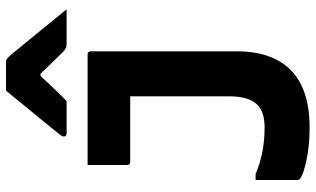

<svg xmlns="http://www.w3.org/2000/svg" viewBox="-226 -626 1052 640"><g transform="rotate(-90 300.0 -306.0)"><path d="M438 -540Q449 -540 449 -529V-44Q449 76 385.5 138Q322 200 195 200Q132 200 83 189Q34 178 23 167Q20 164 20 159V20H40Q78 36 116 43Q154 50 195 50Q252 50 275 21Q299 -7 299 -69V-398H81Q70 -398 70 -409V-540ZM318 -812H412Q420 -812 425 -808Q430 -804 442 -790Q449 -781 466 -760.5Q483 -740 505 -713Q527 -686 549 -659Q571 -632 589 -610H477Q466 -610 460.5 -612Q455 -614 448 -621Q440 -629 422 -647.5Q404 -666 374 -697H367Q339 -667 319.5 -646.5Q300 -626 283 -610H176Q165 -610 165 -619Q165 -624 168 -628Q171 -632 183 -647Q194 -661 212.5 -683.5Q231 -706 251.5 -731Q272 -756 290 -778Q308 -800 318 -812Z"/></g></svg>

Font: Recursive Mn Lnr St XBd
Style: Regular
Weight: 800
Monospace: yes
Version: Version 1.079;hotconv 1.0.112;makeotfexe 2.5.65598; ttfautoh